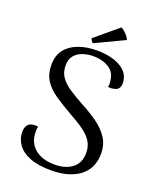

<svg xmlns="http://www.w3.org/2000/svg" viewBox="-161 -968 876 1075"><g transform="rotate(20 277.5 -430.5)"><path d="M275 13Q197 13 147.5 -7Q98 -27 74.5 -61Q51 -95 51 -135Q51 -154 58 -168.5Q65 -183 81 -189.5Q97 -196 125 -192Q122 -183 121.5 -172.5Q121 -162 122 -150Q124 -112 143.5 -84Q163 -56 198.5 -40Q234 -24 283 -24Q347 -24 387.5 -54.5Q428 -85 428 -146Q428 -186 409.5 -214.5Q391 -243 355.5 -268.5Q320 -294 268 -322Q211 -355 167.5 -384.5Q124 -414 100 -451.5Q76 -489 76 -542Q76 -601 105 -636.5Q134 -672 182.5 -689Q231 -706 288 -706Q377 -706 432 -673.5Q487 -641 487 -582Q487 -564 478.5 -551.5Q470 -539 447 -536Q434 -532 416 -536Q419 -547 418.5 -558Q418 -569 416 -578Q413 -607 395.5 -627Q378 -647 348 -658Q318 -669 280 -669Q250 -669 220.5 -659.5Q191 -650 171.5 -628Q152 -606 152 -567Q152 -527 172 -498.5Q192 -470 228 -446Q264 -422 313 -395Q367 -367 411 -335.5Q455 -304 481.5 -264Q508 -224 508 -168Q508 -134 496 -101.5Q484 -69 456 -43.5Q428 -18 383.5 -2.5Q339 13 275 13ZM426 -818 253 -736Q248 -738 242.5 -747Q237 -756 237 -760L373 -874Q383 -870 393.5 -860.5Q404 -851 413 -840Q422 -829 426 -818Z"/></g></svg>

Font: Arima
Style: Regular
Weight: 400
Designer: Joana Correia and Natanael Gama
Foundry: NDISCOVER
Version: Version 1.101;gftools[0.9.23]